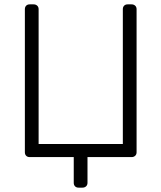

<svg xmlns="http://www.w3.org/2000/svg" viewBox="-20 -720 740 880"><path d="M340 140Q330 140 324 134Q318 128 318 118V0H116Q106 0 100 -6Q94 -12 94 -22V-678Q94 -688 100 -694Q106 -700 116 -700H134Q144 -700 150.5 -694Q157 -688 157 -678V-60H543V-678Q543 -688 549 -694Q555 -700 565 -700H583Q593 -700 599.5 -694Q606 -688 606 -678V-22Q606 -12 599.5 -6Q593 0 583 0H381V118Q381 128 374.5 134Q368 140 358 140Z"/></svg>

Font: Rubik AZ
Style: Regular
Weight: 300
Designer: Hubert and Fischer
Foundry: Hubert & Fischer
Version: Version 2.000